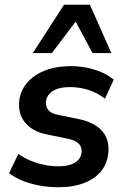

<svg xmlns="http://www.w3.org/2000/svg" viewBox="-20 -777 528 807"><path d="M226 10Q164 10 109.5 -5.5Q55 -21 18 -49L57 -130Q81 -113 109 -101.5Q137 -90 167 -84Q197 -78 226 -78Q273 -78 298 -95.5Q323 -113 323 -142Q323 -162 309.5 -174.5Q296 -187 269 -193L177 -212Q122 -223 91 -255.5Q60 -288 60 -337Q60 -382 85.5 -418.5Q111 -455 160.5 -477Q210 -499 280 -499Q312 -499 344.5 -492.5Q377 -486 406.5 -473.5Q436 -461 458 -442L421 -362Q390 -387 352 -399Q314 -411 274 -411Q225 -411 199 -392.5Q173 -374 173 -344Q173 -326 184.5 -313Q196 -300 221 -295L313 -276Q373 -263 404.5 -231.5Q436 -200 436 -151Q436 -100 410 -64Q384 -28 336.5 -9Q289 10 226 10ZM118 -554 249 -757H358L448 -554H369L298 -686L198 -554Z"/></svg>

Font: Nunito Sans 12pt ExtraLight
Style: Italic
Weight: 200
Italic angle: -9°
Designer: Vernon Adams
Foundry: Vernon Adams
Version: Version 3.101;gftools[0.9.27]